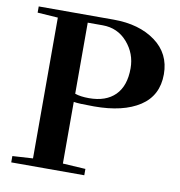

<svg xmlns="http://www.w3.org/2000/svg" viewBox="-76 -733 754 804"><g transform="rotate(10 301.0 -331.5)"><path d="M24.4 0V-26.9L111.3 -32.2V-630.9L24.4 -636.7V-663.1H343.3Q451.7 -663.1 520.8 -612.5Q589.8 -562 589.8 -474.1Q589.8 -383.3 519.3 -337.2Q448.7 -291 325.2 -291Q258.8 -291 238.3 -294.9V-32.7L335 -26.9V0ZM297.9 -321.3Q370.1 -321.3 409.2 -360.4Q448.2 -399.4 448.2 -474.6Q448.2 -537.1 407 -584.5Q365.7 -631.8 301.8 -631.8H238.3V-329.6Q261.7 -321.3 297.9 -321.3Z"/></g></svg>

Font: Elstob 18pt SemiBold
Style: Regular
Weight: 600
Designer: Peter S. Baker
Version: Version 1.015